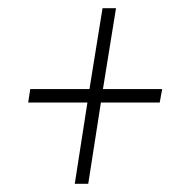

<svg xmlns="http://www.w3.org/2000/svg" viewBox="-20 -527 460 470"><path d="M163 -77 194 -276H49L54 -309H199L231 -507H264L232 -309H377L371 -276H227L196 -77Z"/></svg>

Font: Georama ExtraLight
Style: Italic
Weight: 200
Italic angle: -9°
Designer: Jean-Baptiste Levee
Foundry: Production Type
Version: Version 1.000